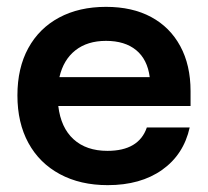

<svg xmlns="http://www.w3.org/2000/svg" viewBox="-20 -530 607 560"><path d="M294.2 10Q214.2 10 154.6 -22.1Q95 -54.2 62.9 -112.9Q30.8 -171.7 30.8 -251.7Q30.8 -331.7 62.5 -389.6Q94.2 -447.5 152.5 -478.8Q210.8 -510 289.2 -510Q365.8 -510 420.8 -480.4Q475.8 -450.8 505.8 -395.4Q535.8 -340 535.8 -264.2V-220.8H150Q157.5 -157.5 194.6 -123.8Q231.7 -90 293.3 -90Q339.2 -90 367.9 -107.1Q396.7 -124.2 408.3 -158.3H533.3Q515.8 -79.2 452.9 -34.6Q390 10 294.2 10ZM153.3 -305H416.7Q410 -356.7 377.1 -383.8Q344.2 -410.8 289.2 -410.8Q235 -410.8 200 -383.3Q165 -355.8 153.3 -305Z"/></svg>

Font: Funnel Display Light SemiBold
Style: Regular
Weight: 600
Version: Version 1.000